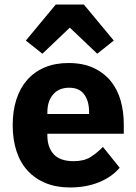

<svg xmlns="http://www.w3.org/2000/svg" viewBox="-20 -815 602 847"><path d="M288 12Q228 12 181 -7.5Q134 -27 101.5 -62.5Q69 -98 52.5 -149Q36 -200 36 -263Q36 -325 52 -375.5Q68 -426 99.5 -462Q131 -498 177 -517.5Q223 -537 282 -537Q347 -537 393.5 -515Q440 -493 469.5 -456Q499 -419 512.5 -370.5Q526 -322 526 -269V-225H189V-217Q189 -165 217 -134.5Q245 -104 305 -104Q351 -104 380 -122.5Q409 -141 434 -167L508 -75Q473 -34 416.5 -11Q360 12 288 12ZM285 -428Q240 -428 214.5 -398.5Q189 -369 189 -320V-312H373V-321Q373 -369 351.5 -398.5Q330 -428 285 -428ZM350 -795 482 -636 409 -578 288 -693 167 -578 94 -636 226 -795Z"/></svg>

Font: IBM Plex Sans Arabic
Style: Bold
Weight: 700
Designer: Mike Abbink, Paul van der Laan, Pieter van Rosmalen, Wael Morcos, Khajak Apelian
Foundry: Bold Monday
Version: Version 1.2